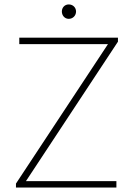

<svg xmlns="http://www.w3.org/2000/svg" viewBox="-20 -846 605 866"><path d="M52 -18V0H505V-29H97L512 -658V-676H67V-647H467ZM259 -794C259 -776 272 -761 290 -761C309 -761 323 -776 323 -794C323 -812 309 -826 290 -826C272 -826 259 -812 259 -794Z"/></svg>

Font: MV Cash Thin
Style: Regular
Weight: 100
Designer: Rodrigo Fuenzalida
Foundry: fragTYPE
Version: Version 1.100;Glyphs 3.1.2 (3151)